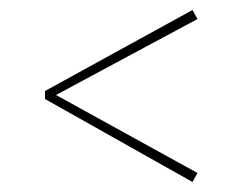

<svg xmlns="http://www.w3.org/2000/svg" viewBox="-20 -523 485 384"><path d="M365 -503 375 -485 92 -333 375 -177 365 -159 70 -325V-341Z"/></svg>

Font: Fira Sans Condensed Thin
Style: Regular
Weight: 250
Width: 3
Designer: Carrois Corporate & Edenspiekermann AG
Foundry: Carrois Corporate GbR & Edenspiekermann AG
Version: Version 4.203